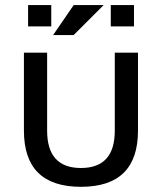

<svg xmlns="http://www.w3.org/2000/svg" viewBox="-20 -718 631 748"><path d="M73.2 -209V-512.7H163.6V-209Q163.6 -63.5 295.4 -63.5Q427.2 -63.5 427.2 -209V-512.7H517.6V-209Q517.6 9.8 295.4 9.8Q73.2 9.8 73.2 -209ZM502 -698.2V-615.2H411.6V-698.2ZM179.7 -698.2V-615.2H89.4V-698.2ZM267.1 -698.2H383.8L267.1 -581.5H187Z"/></svg>

Font: Sansation
Style: Regular
Weight: 400
Designer: Bernd Montag
Version: Version 1.301